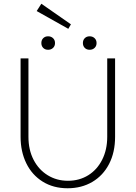

<svg xmlns="http://www.w3.org/2000/svg" viewBox="-20 -997 725 1026"><path d="M90 -266V-685H132V-266Q132 -196 159.5 -143Q187 -90 235 -60.5Q283 -31 343 -31Q404 -31 451.5 -60.5Q499 -90 526 -143.5Q553 -197 553 -266V-685H595V-266Q595 -183 563 -121Q531 -59 473.5 -25Q416 9 341 9Q265 9 208 -26.5Q151 -62 120.5 -124.5Q90 -187 90 -266ZM201 -767Q201 -783 211 -793Q221 -803 237 -803Q253 -803 263.5 -793Q274 -783 274 -767Q274 -751 263.5 -741Q253 -731 237 -731Q221 -731 211 -741Q201 -751 201 -767ZM423 -767Q423 -783 433 -793Q443 -803 459 -803Q475 -803 485.5 -793Q496 -783 496 -767Q496 -751 485.5 -741Q475 -731 459 -731Q443 -731 433 -741Q423 -751 423 -767ZM176 -938 201 -977 359 -867 345 -843Z"/></svg>

Font: Bellota Text Light
Style: Regular
Weight: 300
Designer: Kemie Guaida
Foundry: Kemie Guaida
Version: Version 4.001